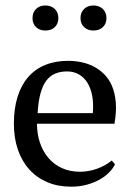

<svg xmlns="http://www.w3.org/2000/svg" viewBox="-20 -684 484 715"><path d="M408.2 -72.3Q400.9 -56.6 386.2 -41.7Q371.6 -26.9 350.6 -15.1Q329.6 -3.4 303 3.9Q276.4 11.2 244.6 11.2Q195.8 11.2 156.5 -5.4Q117.2 -22 89.4 -52.7Q61.5 -83.5 46.6 -126.7Q31.7 -169.9 31.7 -223.1Q31.7 -279.8 45.4 -323.5Q59.1 -367.2 85 -397Q110.8 -426.8 148.4 -442.1Q186 -457.5 233.9 -457.5Q257.8 -457.5 282 -452.6Q306.2 -447.8 327.9 -436.8Q349.6 -425.8 367.7 -408Q385.7 -390.1 397 -364Q408.2 -337.9 411.1 -303Q414.1 -268.1 406.2 -223.1H117.7Q117.7 -185.5 128.7 -152.8Q139.6 -120.1 160.2 -95.9Q180.7 -71.8 210.4 -58.1Q240.2 -44.4 278.8 -44.4Q294.4 -44.4 310.5 -47.4Q326.7 -50.3 342 -55.9Q357.4 -61.5 371.1 -69.1Q384.8 -76.7 396 -86.4ZM230 -418Q205.1 -418 185.5 -409.9Q166 -401.9 152.3 -383.5Q138.7 -365.2 130.6 -335.4Q122.6 -305.7 120.1 -262.7H325.7Q328.6 -297.9 323.5 -326.4Q318.4 -355 305.9 -375.2Q293.5 -395.5 274.2 -406.7Q254.9 -418 230 -418ZM101.1 -616.2Q101.1 -637.7 114.3 -650.6Q127.4 -663.6 148.9 -663.6Q170.9 -663.6 184.1 -650.6Q197.3 -637.7 197.3 -616.2Q197.3 -595.7 184.1 -583Q170.9 -570.3 148.9 -570.3Q127.4 -570.3 114.3 -583Q101.1 -595.7 101.1 -616.2ZM279.8 -616.2Q279.8 -637.7 293.2 -650.6Q306.6 -663.6 327.6 -663.6Q349.6 -663.6 363 -650.6Q376.5 -637.7 376.5 -616.2Q376.5 -595.7 363 -583Q349.6 -570.3 327.6 -570.3Q306.6 -570.3 293.2 -583Q279.8 -595.7 279.8 -616.2Z"/></svg>

Font: PT Astra Serif
Style: Regular
Weight: 400
Designer: A.Korolkova, I. Chaeva
Foundry: ParaType Ltd
Version: Version 1.002